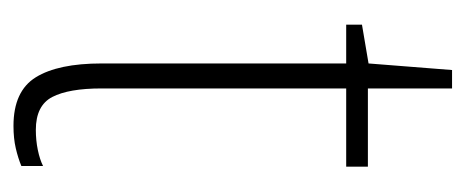

<svg xmlns="http://www.w3.org/2000/svg" viewBox="-228 -470 707 292"><g transform="rotate(90 126.0 -323.5)"><path d="M177 -24Q193 -24 207.5 -27Q222 -30 232 -35V-2Q220 3 205 6.5Q190 10 171 10Q118 10 97 -24Q76 -58 76 -124V-496H17V-520L76 -530L86 -657H114V-529H233V-496H114V-124Q114 -74 127 -49Q140 -24 177 -24Z"/></g></svg>

Font: Noto Sans Lao Condensed ExtraLight
Style: Regular
Weight: 200
Width: 3
Designer: Monotype Design Team
Foundry: Monotype Imaging Inc.
Version: Version 2.003; ttfautohint (v1.8.4.7-5d5b)